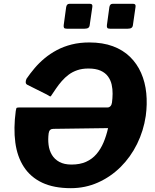

<svg xmlns="http://www.w3.org/2000/svg" viewBox="-20 -974 812 1004"><path d="M462.9 -938.3 449.3 -844.5Q448.3 -833.2 441.9 -828.6Q435.5 -823.9 422.5 -823.9H329.2Q318 -823.9 315 -828.4Q312.1 -832.9 313.1 -842.5L326 -936.9Q329 -954 342.7 -954H450.9Q465.2 -954 462.9 -938.3ZM688.8 -938.3 675.3 -844.5Q674.3 -833.2 667.8 -828.6Q661.4 -823.9 648.4 -823.9H555.2Q543.9 -823.9 541 -828.4Q538 -832.9 539 -842.5L551.9 -936.9Q554.9 -954 568.6 -954H676.8Q691.1 -954 688.8 -938.3ZM565.6 -437.9Q568.5 -459.3 568.8 -483.8Q569.1 -508.3 563.9 -531.5Q558.8 -554.8 544.8 -574.1Q530.9 -593.3 505.9 -604.5Q480.9 -615.7 442.3 -615.7Q409.9 -615.7 384.7 -607.1Q359.4 -598.6 339.5 -583.8Q319.6 -569 303.1 -550Q286.5 -531.1 272.7 -510.6Q258.9 -490.2 245.4 -470.2Q242.3 -469.2 238.3 -471.6Q234.3 -474.1 225.6 -479.3L122.6 -530.8Q108.6 -538.2 118.4 -561.8Q137.6 -589.9 160.9 -617.4Q184.2 -645 213.3 -669.2Q242.3 -693.3 277.5 -712.1Q312.6 -730.8 354.8 -741.4Q397 -752 447.1 -752Q517.1 -752 570.2 -732.3Q623.3 -712.6 660 -676.7Q696.7 -640.8 717.9 -592.5Q739.2 -544.1 744.9 -486.9Q750.6 -429.7 742.2 -367.6Q730.7 -290 696.8 -221.2Q662.8 -152.4 610.6 -100.7Q558.4 -49 492.1 -19.5Q425.9 10 350.6 10Q261.8 10 200.9 -18.6Q140 -47.3 105 -100.9Q69.9 -154.6 60.1 -228.8Q50.2 -303 62.4 -393.8Q64.1 -404.2 65.6 -408.1Q67.2 -412.1 80.3 -412.1H542.7Q550.9 -412.1 557.4 -418.7Q563.9 -425.3 565.6 -437.9ZM258.7 -300.2Q237.9 -300.2 234.5 -277.3Q230.3 -245.9 234 -216.6Q237.6 -187.3 251.5 -164.1Q265.4 -140.9 290.6 -127.2Q315.9 -113.5 354 -113.5Q398 -113.5 430.1 -127.9Q462.1 -142.3 484.4 -168.3Q506.6 -194.2 521.4 -229.1Q536.1 -264 545.1 -304.1Z"/></svg>

Font: Libre Franklin Thin
Style: Italic
Weight: 100
Italic angle: -8°
Designer: Pablo Impallari, Rodrigo Fuenzalida, Nhung Nguyen
Foundry: Impallari Type
Version: Version 3.000